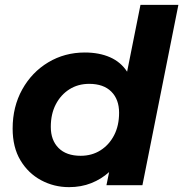

<svg xmlns="http://www.w3.org/2000/svg" viewBox="-20 -762 754 790"><path d="M264 8Q202 8 149 -20.5Q96 -49 64 -102.5Q32 -156 32 -233Q32 -323 71.5 -394Q111 -465 178.5 -505.5Q246 -546 329 -546Q388 -546 432.5 -526.5Q477 -507 503 -467L558 -742H714L566 0H418L429 -54Q397 -25 355.5 -8.5Q314 8 264 8ZM312 -121Q358 -121 393.5 -143.5Q429 -166 449.5 -205.5Q470 -245 470 -298Q470 -353 438 -385Q406 -417 347 -417Q301 -417 265.5 -394.5Q230 -372 209.5 -332.5Q189 -293 189 -240Q189 -185 221 -153Q253 -121 312 -121Z"/></svg>

Font: Montserrat
Style: Bold Italic
Weight: 700
Italic angle: -11.3°
Designer: Julieta Ulanovsky
Foundry: Julieta Ulanovsky
Version: Version 9.000; ttfautohint (v1.8.4.7-5d5b)